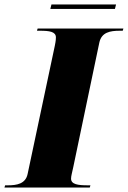

<svg xmlns="http://www.w3.org/2000/svg" viewBox="-53 -842 574 862"><path d="M173 -802H463L468 -822H178ZM-33 0H350L353 -10H340C298 -10 266 -14 266 -40C266 -52 271 -67 276 -92L393 -651C403 -697 441 -704 485 -704H498L501 -714H116L113 -704H126C169 -704 198 -700 198 -674C198 -670 198 -660 193 -636L71 -61C62 -17 23 -10 -17 -10H-30Z"/></svg>

Font: Noto Serif Display Black
Style: Italic
Weight: 900
Italic angle: -12°
Designer: Monotype Design Team
Foundry: Monotype Imaging Inc.
Version: Version 2.009